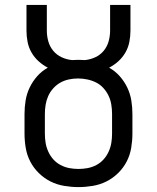

<svg xmlns="http://www.w3.org/2000/svg" viewBox="-20 -755 640 783"><path d="M300 8Q271 8 241.5 3Q212 -2 186 -15Q160 -28 138.5 -49Q117 -70 103.5 -96Q90 -122 85 -151.5Q80 -181 80 -210V-290Q80 -318 84.5 -345.5Q89 -373 101 -398Q113 -423 131.5 -444Q150 -465 175 -479Q154 -490 137 -505.5Q120 -521 108.5 -541Q97 -561 92.5 -584Q88 -607 88 -630V-735H171V-630Q171 -608 177 -586.5Q183 -565 197 -548Q211 -531 231.5 -521.5Q252 -512 274 -510Q280 -510 286.5 -510.5Q293 -511 300 -511Q307 -511 313.5 -510.5Q320 -510 326 -510Q348 -512 368.5 -521.5Q389 -531 403 -548Q417 -565 423 -586.5Q429 -608 429 -630V-735H512V-630Q512 -607 507.5 -584Q503 -561 491.5 -541Q480 -521 463 -505.5Q446 -490 425 -479Q450 -465 468.5 -444Q487 -423 499 -398Q511 -373 515.5 -345.5Q520 -318 520 -290V-210Q520 -181 515 -151.5Q510 -122 496.5 -96Q483 -70 461.5 -49Q440 -28 414 -15Q388 -2 358.5 3Q329 8 300 8ZM300 -66Q319 -66 337.5 -69.5Q356 -73 373 -82Q390 -91 402.5 -105Q415 -119 423 -136.5Q431 -154 434 -172.5Q437 -191 437 -210V-290Q437 -309 434 -328Q431 -347 423 -364Q415 -381 402 -395.5Q389 -410 372 -418.5Q355 -427 336 -431Q317 -435 298 -435Q279 -435 260.5 -431Q242 -427 226 -418Q210 -409 197 -394.5Q184 -380 176.5 -363Q169 -346 166 -327.5Q163 -309 163 -290V-210Q163 -191 166 -172.5Q169 -154 177 -136.5Q185 -119 197.5 -105Q210 -91 227 -82Q244 -73 262.5 -69.5Q281 -66 300 -66Z"/></svg>

Font: Iosevka Custom Extended
Style: Regular
Weight: 400
Width: 7
Monospace: yes
Designer: Belleve Invis
Foundry: Belleve Invis
Version: Version 11.2.4; ttfautohint (v1.8.4)